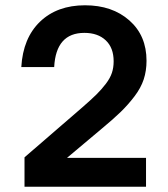

<svg xmlns="http://www.w3.org/2000/svg" viewBox="-20 -710 640 730"><path d="M61 -455.1Q67.4 -565.4 132.3 -627.7Q197.3 -689.9 303.2 -689.9Q406.7 -689.9 471.9 -632.3Q537.1 -574.7 537.1 -479Q537.1 -440.9 526.4 -408.2Q515.6 -375.5 491.2 -343.5Q466.8 -311.5 439.2 -284.7Q411.6 -257.8 366.2 -220.2L234.9 -109.9H535.2V0H73.2V-111.8L293 -301.8Q327.1 -331.5 346.7 -350.8Q366.2 -370.1 382.6 -391.6Q398.9 -413.1 405.5 -433.1Q412.1 -453.1 412.1 -477.1Q412.1 -528.3 382.1 -556.6Q352.1 -585 300.8 -585Q192.9 -585 186 -455.1Z"/></svg>

Font: TASA Orbiter Text SemiBold
Style: Regular
Weight: 600
Designer: Weizhong Zhang
Version: Version 1.000;Glyphs 3.1.2 (3151)